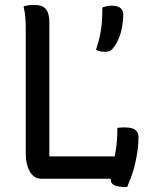

<svg xmlns="http://www.w3.org/2000/svg" viewBox="-20 -728 640 782"><path d="M147 0Q132 0 120 -8.5Q108 -17 100.5 -31Q93 -45 89 -62Q85 -79 85 -97Q85 -157 85 -219Q85 -281 85 -343.5Q85 -406 85 -469.5Q85 -533 85 -596Q85 -629 83.5 -652.5Q82 -676 76 -702Q86 -705 96.5 -706.5Q107 -708 119 -708Q145 -708 158 -699Q171 -690 176 -674Q181 -658 181 -635Q181 -570 181 -502.5Q181 -435 181 -366.5Q181 -298 181 -229Q181 -160 181 -91H459Q471 -91 480.5 -85.5Q490 -80 495 -68.5Q500 -57 501.5 -39.5Q503 -22 501 0ZM458 -207Q462 -207 467 -208Q472 -209 477.5 -209Q483 -209 488 -209Q507 -209 519 -205Q531 -201 537.5 -192.5Q544 -184 544 -169Q544 -143 540.5 -117Q537 -91 531 -64Q525 -37 516 -12.5Q507 12 498 34Q475 34 460 31Q445 28 438 21Q431 14 431 4Q432 -16 438.5 -46Q445 -76 451.5 -116Q458 -156 458 -207ZM434 -705Q457 -705 469.5 -696Q482 -687 482 -669Q482 -643 477 -616.5Q472 -590 462 -567.5Q452 -545 439 -530Q432 -522 425 -519.5Q418 -517 407 -517Q396 -517 388 -519Q380 -521 371 -525Q382 -559 387 -582.5Q392 -606 394.5 -632.5Q397 -659 397 -698Q407 -701 415.5 -703Q424 -705 434 -705Z"/></svg>

Font: Recursive Monospace Casual
Style: Regular
Weight: 400
Version: Version 1.047